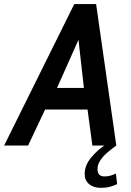

<svg xmlns="http://www.w3.org/2000/svg" viewBox="-62 -720 648 950"><path d="M-41.5 0 305.5 -700H413.5L513.5 0H395L370 -186L354 -277L320 -579.5L349.5 -575L217 -278L164.5 -185L77 0ZM121.5 -178 180.5 -285H385.5L404 -178ZM461.5 -5 513.5 0Q491 16 469.5 34.5Q448 53 434.2 73.8Q420.5 94.5 420.5 117Q420.5 153 455 153Q471 153 484.2 149.2Q497.5 145.5 511.5 138.5L517.5 191Q502.5 198.5 482.5 204Q462.5 209.5 436.5 209.5Q402 209.5 379.5 191.5Q357 173.5 357 140.5Q357 98 389 59.5Q421 21 461.5 -5Z"/></svg>

Font: Cabin SemiCondensedSemiBold
Style: Italic
Weight: 600
Width: 4
Italic angle: -10°
Designer: Pablo Impallari
Foundry: Pablo Impallari. http://www.impallari.com Igino Marini. http://www.ikern.com
Version: Version 3.001